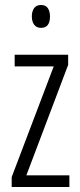

<svg xmlns="http://www.w3.org/2000/svg" viewBox="-20 -818 321 772"><path d="M259 -66H27V-106L196 -551H39V-598H254V-557L86 -113H259ZM145 -798Q164 -798 172.5 -785Q181 -772 181 -752Q181 -706 145 -706Q127 -706 117.5 -718.5Q108 -731 108 -752Q108 -772 117 -785Q126 -798 145 -798Z"/></svg>

Font: Noto Sans Malayalam UI ExtraCondensed Light
Style: Regular
Weight: 300
Width: 2
Designer: Jelle Bosma - Monotype Design Team
Foundry: Monotype Imaging Inc.
Version: Version 2.104; ttfautohint (v1.8.4.7-5d5b)